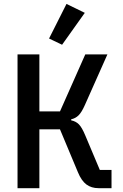

<svg xmlns="http://www.w3.org/2000/svg" viewBox="-20 -982 640 1002"><path d="M71.5 0V-698H185.5V-400.5H293L425 -698H540.5L423 -434Q406 -395.5 389.8 -379.8Q373.5 -364 351.5 -359.5V-354Q376 -349 391.8 -333Q407.5 -317 424.5 -276.5L501 -95H562V0H494Q457 0 431 -19.2Q405 -38.5 386.5 -83.5L293 -307H185.5V0ZM422.5 -915 304 -748.5 236 -781 327 -961.5Z"/></svg>

Font: Lilex Medium
Style: Regular
Weight: 500
Designer: Mike Abbink, Paul van der Laan, Pieter van Rosmalen, Mikhael Khrustik
Foundry: Mikhael Khrustik
Version: Version 1.100